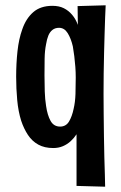

<svg xmlns="http://www.w3.org/2000/svg" viewBox="-20 -548 456 725"><path d="M41 -258Q41 -308 46 -354.5Q51 -401 64 -437Q78 -478 105.5 -502Q133 -526 178 -526Q203 -526 221 -517Q239 -508 252.5 -492Q266 -476 274 -454L273 -525L379 -528Q378 -510 377 -482.5Q376 -455 375 -421Q374 -387 373 -348.5Q372 -310 371.5 -271Q371 -232 371 -194Q371 -158 371.5 -116.5Q372 -75 372.5 -33.5Q373 8 374 45.5Q375 83 376 112Q377 141 377 157L269 154V-41Q260 -27 247 -15Q234 -3 217.5 4Q201 11 181 11Q148 11 124.5 -2Q101 -15 85.5 -38.5Q70 -62 60 -92Q49 -127 45 -170Q41 -213 41 -258ZM148 -263Q148 -232 149 -202.5Q150 -173 154 -148Q159 -113 171 -91.5Q183 -70 207 -70Q229 -70 240.5 -89Q252 -108 258 -137Q264 -162 265 -193Q266 -224 266 -255Q266 -275 264.5 -295.5Q263 -316 260.5 -336Q258 -356 255 -373Q248 -403 235.5 -423Q223 -443 203 -443Q188 -443 178 -435Q168 -427 162.5 -413.5Q157 -400 154 -381Q149 -357 148.5 -326.5Q148 -296 148 -263Z"/></svg>

Font: Truculenta
Style: Bold
Weight: 700
Designer: Ivan Castro, Eva Sanz & Omnibus-Type Team
Foundry: Omnibus-Type
Version: Version 1.002